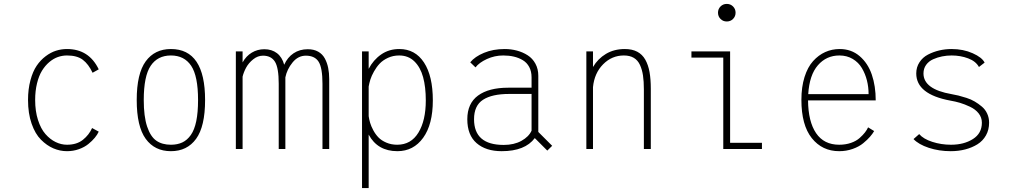

<svg xmlns="http://www.w3.org/2000/svg" viewBox="-20 -763 5170 983"><path d="M485.5 -89Q478.5 -73.5 465.2 -57.5Q452 -41.5 432.2 -25.5Q412.5 -9.5 383.8 0.8Q355 11 323 11Q287 11 253.2 -3.5Q219.5 -18 189.8 -47.8Q160 -77.5 141.8 -130Q123.5 -182.5 123.5 -251Q123.5 -306.5 135.8 -352Q148 -397.5 167.8 -426.5Q187.5 -455.5 213.8 -475.2Q240 -495 267.2 -503.5Q294.5 -512 323 -512Q435.5 -512 485.5 -408L454 -390.5Q433 -435 403.8 -457Q374.5 -479 323 -479Q299 -479 276.2 -471Q253.5 -463 232.2 -445Q211 -427 195 -401Q179 -375 169.5 -336.2Q160 -297.5 160 -251Q160 -194 174.5 -148.8Q189 -103.5 212.8 -76.5Q236.5 -49.5 264.8 -35.8Q293 -22 323 -22Q373 -22 404.5 -47.2Q436 -72.5 451.5 -107.5Z M680 -251Q680 -386 726 -449Q772 -512 855 -512Q1030 -512 1030 -251Q1030 -115.5 984 -52.2Q938 11 855 11Q772 11 726 -52.2Q680 -115.5 680 -251ZM855 -22Q888.5 -22 913.5 -33.8Q938.5 -45.5 957 -71.8Q975.5 -98 984.8 -142.8Q994 -187.5 994 -251Q994 -373.5 958.8 -426.2Q923.5 -479 855 -479Q787 -479 751.5 -426.2Q716 -373.5 716 -251Q716 -167 733.2 -115.2Q750.5 -63.5 780.2 -42.8Q810 -22 855 -22Z M1187.5 0V-500H1222V-443.5Q1240 -476 1269 -493.5Q1298 -511 1333.5 -511Q1371.5 -511 1398 -490.8Q1424.5 -470.5 1435 -431.5Q1452 -469.5 1483 -490.2Q1514 -511 1556 -511Q1587 -511 1609 -498.5Q1631 -486 1643 -463.8Q1655 -441.5 1660.2 -415.5Q1665.5 -389.5 1665.5 -358V0H1631V-334Q1631 -416 1611.2 -447Q1591.5 -478 1546 -478Q1506 -478 1477.8 -443.2Q1449.5 -408.5 1441 -367V0H1407V-334Q1407 -415.5 1387.8 -446.8Q1368.5 -478 1326.5 -478Q1299.5 -478 1276.2 -459.2Q1253 -440.5 1240.2 -417Q1227.5 -393.5 1222 -370.5V0Z M1833.5 -500H1867.5V-410.5Q1891.5 -456.5 1931.5 -484.2Q1971.5 -512 2024.5 -512Q2105.5 -512 2150.8 -443Q2196 -374 2196 -249Q2196 -126 2146.5 -57.5Q2097 11 2014.5 11Q1913 11 1867.5 -74V200H1833.5ZM2023.5 -479Q1992.5 -479 1966.5 -467Q1940.5 -455 1924 -437.5Q1907.5 -420 1894.8 -397.2Q1882 -374.5 1876.2 -355.8Q1870.5 -337 1867.5 -320V-168Q1870 -151 1875 -134Q1880 -117 1891.2 -96Q1902.5 -75 1917.8 -59.2Q1933 -43.5 1958 -32.8Q1983 -22 2013.5 -22Q2084.5 -22 2122.2 -84Q2160 -146 2160 -249Q2160 -317.5 2146.2 -368Q2132.5 -418.5 2101.5 -448.8Q2070.5 -479 2023.5 -479Z M2782 8 2718 -56Q2668 11 2548.5 11Q2467.5 11 2420 -30.2Q2372.5 -71.5 2372.5 -152.5Q2372.5 -233.5 2427.5 -273.8Q2482.5 -314 2582 -314H2701.5V-367Q2701.5 -397.5 2689.5 -420Q2677.5 -442.5 2656.5 -455Q2635.5 -467.5 2610.8 -473.2Q2586 -479 2556.5 -479Q2512.5 -479 2472.8 -460.8Q2433 -442.5 2414.5 -418L2387.5 -444Q2411 -473 2457.8 -492.5Q2504.5 -512 2564 -512Q2596.5 -512 2626.5 -504Q2656.5 -496 2681.5 -480Q2706.5 -464 2721.2 -437Q2736 -410 2736 -375V-87.5L2807 -16.5ZM2559 -21Q2612 -21 2649.8 -42Q2687.5 -63 2701.5 -94V-282H2586.5Q2499 -282 2453 -252.2Q2407 -222.5 2407 -152.5Q2407 -21 2559 -21Z M2982 0V-500H3016V-420Q3041 -462.5 3082.5 -487.2Q3124 -512 3179 -512Q3216.5 -512 3242.5 -498.2Q3268.5 -484.5 3283.8 -457.5Q3299 -430.5 3305.5 -394Q3312 -357.5 3312 -308V0H3276.5V-305Q3276.5 -346.5 3272 -376.5Q3267.5 -406.5 3256.5 -430.5Q3245.5 -454.5 3225 -466.8Q3204.5 -479 3174 -479Q3112.5 -479 3067.8 -433.8Q3023 -388.5 3016 -317V0Z M3733 -666Q3720 -653 3701 -653Q3682 -653 3669 -666Q3656 -679 3656 -698Q3656 -717 3669 -730Q3682 -743 3701 -743Q3720 -743 3733 -730Q3746 -717 3746 -698Q3746 -679 3733 -666ZM3718 -32H3881V0H3683V-468H3520V-500H3718Z M4455.5 -92Q4447.5 -78 4434.2 -62.8Q4421 -47.5 4399.5 -29.8Q4378 -12 4345.5 -0.5Q4313 11 4276.5 11Q4189.5 11 4136.2 -55.8Q4083 -122.5 4083 -252Q4083 -317.5 4099 -368.5Q4115 -419.5 4142.8 -450.2Q4170.5 -481 4205 -496.5Q4239.5 -512 4279 -512Q4338.5 -512 4381 -475.8Q4423.5 -439.5 4443.5 -381Q4463.5 -322.5 4463.5 -249H4117Q4118 -140.5 4158.2 -81.2Q4198.5 -22 4276.5 -22Q4309.5 -22 4336.8 -31.5Q4364 -41 4381.2 -56.5Q4398.5 -72 4408.5 -85Q4418.5 -98 4424.5 -111ZM4277.5 -479Q4211 -479 4167.5 -429Q4124 -379 4118 -281H4427Q4427 -317.5 4418.5 -351.2Q4410 -385 4392.8 -414.2Q4375.5 -443.5 4345.8 -461.2Q4316 -479 4277.5 -479Z M4847.5 11Q4787.5 11 4735.2 -6.2Q4683 -23.5 4657 -51L4686 -76.5Q4707.5 -51.5 4753 -36.8Q4798.5 -22 4849 -22Q4915 -22 4961 -51Q5007 -80 5007 -135Q5007 -161.5 4990.5 -182.5Q4974 -203.5 4946.2 -216.5Q4918.5 -229.5 4895 -236.5Q4871.5 -243.5 4845 -248Q4671 -280.5 4671 -387Q4671 -419 4687.5 -444.2Q4704 -469.5 4731 -483.5Q4758 -497.5 4788.8 -504.8Q4819.5 -512 4852 -512Q4911.5 -512 4959.8 -490.5Q5008 -469 5021 -442.5L4992 -420Q4976 -449.5 4936.8 -464.2Q4897.5 -479 4852 -479Q4827 -479 4803.2 -474.2Q4779.5 -469.5 4757.2 -459.5Q4735 -449.5 4721.5 -430.8Q4708 -412 4708 -387Q4708 -306 4852 -281Q4870 -278 4887 -273.8Q4904 -269.5 4927.8 -262Q4951.5 -254.5 4970.5 -243.2Q4989.5 -232 5007 -217.2Q5024.5 -202.5 5034.2 -181.2Q5044 -160 5044 -135Q5044 -98.5 5028 -70Q5012 -41.5 4984.2 -24.2Q4956.5 -7 4921.8 2Q4887 11 4847.5 11Z"/></svg>

Font: League Mono Narrow Thin
Style: Regular
Weight: 100
Width: 3
Designer: Tyler Finck
Foundry: The League of Moveable Type / Tyler Finck
Version: Version 2.210